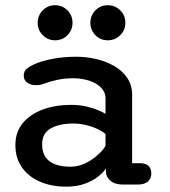

<svg xmlns="http://www.w3.org/2000/svg" viewBox="-20 -705 652 736"><path d="M451 2.5Q421 2.5 403.5 -12.2Q386 -27 386 -48.5V-59.5Q378.5 -46.5 358.5 -30Q338.5 -13.5 307.2 -1.5Q276 10.5 233.5 10.5Q178 10.5 134 -8.2Q90 -27 64.5 -62.8Q39 -98.5 39 -149Q39 -199 67.5 -233.2Q96 -267.5 144.2 -285.2Q192.5 -303 252 -303Q284 -303 311 -296.8Q338 -290.5 357.2 -282.2Q376.5 -274 384.5 -268.5V-328Q384.5 -347 373.8 -361.5Q363 -376 345.2 -385.8Q327.5 -395.5 305.2 -400.2Q283 -405 260 -405Q228.5 -405 199.2 -398.8Q170 -392.5 148.5 -384Q140 -380.5 132 -379.5Q124 -378.5 118 -378.5Q98 -378.5 84.5 -388Q71 -397.5 71 -416Q71 -432.5 83.5 -442.2Q96 -452 113 -459.5Q139 -471 180.5 -479.2Q222 -487.5 272 -487.5Q312.5 -487.5 350.8 -478.2Q389 -469 419.8 -450.8Q450.5 -432.5 468.5 -405.2Q486.5 -378 486.5 -342V-79.5H516.5Q538 -79.5 549 -69.2Q560 -59 560 -40Q560 -21.5 547.5 -9.5Q535 2.5 505 2.5ZM384.5 -191Q376 -199.5 356.8 -209Q337.5 -218.5 312.2 -225Q287 -231.5 260.5 -231.5Q208.5 -231.5 175 -213Q141.5 -194.5 141.5 -151.5Q141.5 -121 155 -102Q168.5 -83 193 -74.5Q217.5 -66 250 -66Q281 -66 308.8 -80Q336.5 -94 356.8 -112.8Q377 -131.5 384.5 -146.5ZM191 -550.5Q163.5 -550.5 144 -570Q124.5 -589.5 124.5 -617.5Q124.5 -646 144 -665.5Q163.5 -685 191 -685Q219 -685 238.5 -665.5Q258 -646 258 -617.5Q258 -589.5 238.5 -570Q219 -550.5 191 -550.5ZM393 -550.5Q365 -550.5 345.8 -570Q326.5 -589.5 326.5 -617.5Q326.5 -646 345.8 -665.5Q365 -685 393 -685Q421 -685 440.8 -665.5Q460.5 -646 460.5 -617.5Q460.5 -589.5 440.8 -570Q421 -550.5 393 -550.5Z"/></svg>

Font: Sono Medium
Style: Regular
Weight: 500
Designer: Tyler Finck
Foundry: Tyler Finck
Version: Version 2.112